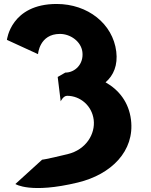

<svg xmlns="http://www.w3.org/2000/svg" viewBox="-20 -860 761 968"><path d="M171.7 -587C171.7 -587 178.2 -689 282.2 -689C335.2 -689 388.9 -651 395.4 -598C402.8 -538 359.2 -494 309.2 -494L270.9 -472L286 -349C286 -349 298.5 -377 318.5 -377C384.5 -377 443.7 -327 452.4 -256C461 -186 415.5 -105.8 321 -82.9C203.8 -54.5 192.3 -54.9 192.3 -54.9L57.5 67.7C57.5 67.7 133.1 118.2 373.2 60C540.5 19.5 659.8 -98 640.4 -256C629.7 -343 581 -406 512.2 -445C552.9 -480 574.5 -532 566.2 -600C549 -740 422.7 -840 265.7 -840C34.7 -840 14.9 -659 14.9 -659Z"/></svg>

Font: Hussar
Style: BdOpOblOne
Weight: 700
Foundry: Cannot Into Space Fonts
Version: Version 2.00